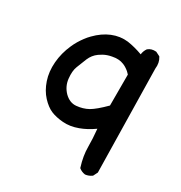

<svg xmlns="http://www.w3.org/2000/svg" viewBox="-151 -607 801 848"><g transform="rotate(30 250.0 -183.5)"><path d="M400.9 129.9Q383.3 127.4 370.1 116.7L369.1 115.7L368.7 114.3Q352.5 62.5 352.5 17.1Q352.5 -2.4 351.3 -25.4Q350.1 -48.3 347.7 -72.3Q312 -46.9 276.9 -34.2Q237.3 -19.5 200.7 -22.5Q164.6 -25.4 139.2 -36.1Q113.8 -46.9 88.4 -74.2Q63 -101.6 49.1 -142.6Q35.2 -183.6 39.1 -232.9Q43 -281.7 64 -328.6Q70.8 -344.2 79.3 -358.4Q87.9 -372.6 97.7 -385.7Q107.4 -398.9 118.7 -410.2Q152.8 -445.3 191.9 -461.4Q231.4 -477.5 272 -472.7Q289.6 -470.2 309.3 -465.1Q329.1 -460 349.1 -452.6Q350.1 -461.9 353.3 -470Q356.4 -478 361.3 -484.9L361.8 -485.4L362.3 -485.8Q377.9 -499 401.9 -497.1H402.8L403.8 -496.6L423.3 -486.8L424.8 -485.8L425.8 -484.4Q440.4 -461.4 436.5 -430.2L446.3 92.8V94.2L445.8 95.2L436 114.7L435.1 116.2L434.1 117.2Q419.4 127.9 401.9 129.9H401.4ZM275.4 -130.9Q301.8 -146 344.7 -189V-346.7Q341.8 -349.6 339.1 -352.5Q336.4 -355.5 333.7 -357.9Q331.1 -360.4 327.9 -362.5Q324.7 -364.7 321.8 -366.9Q318.8 -369.1 315.7 -370.8Q312.5 -372.6 309.3 -374.3Q306.2 -376 302.2 -377.4Q277.8 -387.7 244.6 -380.9Q233.4 -378.9 223.4 -375.5Q213.4 -372.1 204.3 -367.2Q195.3 -362.3 187 -356.4Q174.8 -347.7 166.5 -336.9Q158.2 -326.2 152.8 -313.5Q142.1 -286.1 132.3 -261.7Q123 -238.3 127 -200.7Q130.9 -163.6 157.2 -136.7Q184.1 -110.4 215.8 -113.3Q249 -116.2 275.4 -130.9Z"/></g></svg>

Font: NaikaiFont
Style: SemiBold
Weight: 600
Version: Version 1.89